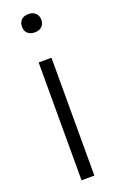

<svg xmlns="http://www.w3.org/2000/svg" viewBox="-148 -791 502 829"><g transform="rotate(-20 103.0 -376.5)"><path d="M73.5 0V-541.5H132.5V0ZM58.5 -710.5Q58.5 -730 70.2 -741.5Q82 -753 103 -753Q123.5 -753 135.5 -741.5Q147.5 -730 147.5 -710.5Q147.5 -691.5 135.5 -680.2Q123.5 -669 103 -669Q82 -669 70.2 -680.2Q58.5 -691.5 58.5 -710.5Z"/></g></svg>

Font: Encode Sans Semi Condensed Light
Style: Regular
Weight: 300
Width: 4
Designer: Multiple Designers
Foundry: Impallari Type
Version: Version 2.000